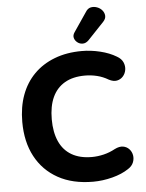

<svg xmlns="http://www.w3.org/2000/svg" viewBox="-62 -1004 809 1064"><g transform="rotate(-5 342.0 -471.5)"><path d="M413 11Q299 11 218 -34Q137 -79 93.5 -160.5Q50 -242 50 -353Q50 -436 74.5 -502.5Q99 -569 146 -616.5Q193 -664 260.5 -690Q328 -716 413 -716Q463 -716 514.5 -703.5Q566 -691 604 -668Q629 -654 638 -633Q647 -612 643.5 -591Q640 -570 626.5 -555Q613 -540 593 -536Q573 -532 548 -545Q518 -563 485 -571Q452 -579 418 -579Q351 -579 305.5 -552.5Q260 -526 237 -476Q214 -426 214 -353Q214 -281 237 -230Q260 -179 305.5 -152.5Q351 -126 418 -126Q450 -126 483.5 -134Q517 -142 548 -159Q574 -172 594.5 -168.5Q615 -165 628.5 -150.5Q642 -136 645.5 -116Q649 -96 641 -76Q633 -56 611 -42Q574 -17 520 -3Q466 11 413 11ZM455 -772Q440 -757 423 -756.5Q406 -756 392.5 -766.5Q379 -777 375 -792Q371 -807 382 -823L454 -929Q466 -949 483.5 -952.5Q501 -956 518.5 -949.5Q536 -943 547 -929.5Q558 -916 559 -899.5Q560 -883 545 -867Z"/></g></svg>

Font: Nunito ExtraLight ExtraBold
Style: Regular
Weight: 800
Version: Version 3.602